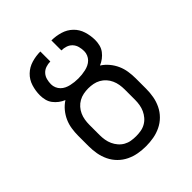

<svg xmlns="http://www.w3.org/2000/svg" viewBox="-203 -867 1006 1006"><g transform="rotate(-45 300.0 -363.5)"><path d="M300 8Q271 8 243 3Q215 -2 189 -14.5Q163 -27 142.5 -47.5Q122 -68 109.5 -94Q97 -120 92 -148Q87 -176 87 -205V-282Q87 -308 91 -334Q95 -360 105.5 -383.5Q116 -407 133 -427.5Q150 -448 172 -462Q155 -469 140.5 -480Q126 -491 115 -505.5Q104 -520 99.5 -538Q95 -556 95 -574Q95 -607 105 -639Q115 -671 138.5 -693.5Q162 -716 194 -725.5Q226 -735 259 -735V-661Q242 -661 225.5 -655.5Q209 -650 197.5 -637.5Q186 -625 181.5 -608Q177 -591 177 -574Q177 -560 182.5 -547Q188 -534 197.5 -524.5Q207 -515 219.5 -509Q232 -503 245.5 -500Q259 -497 272.5 -495.5Q286 -494 300 -494Q314 -494 327.5 -495.5Q341 -497 354.5 -500Q368 -503 380.5 -509Q393 -515 402.5 -524.5Q412 -534 417.5 -547Q423 -560 423 -574Q423 -591 418.5 -608Q414 -625 402.5 -637.5Q391 -650 374.5 -655.5Q358 -661 341 -661V-735Q374 -735 406 -725.5Q438 -716 461.5 -693.5Q485 -671 495 -639Q505 -607 505 -574Q505 -556 500.5 -538Q496 -520 485 -505.5Q474 -491 459.5 -480Q445 -469 428 -462Q450 -448 467 -427.5Q484 -407 494.5 -383.5Q505 -360 509 -334Q513 -308 513 -282V-205Q513 -176 508 -148Q503 -120 490.5 -94Q478 -68 457.5 -47.5Q437 -27 411 -14.5Q385 -2 357 3Q329 8 300 8ZM300 -66Q318 -66 336 -69Q354 -72 370 -81Q386 -90 398 -104Q410 -118 417.5 -134.5Q425 -151 428 -169Q431 -187 431 -205V-282Q431 -300 428 -318Q425 -336 417.5 -352.5Q410 -369 398 -382.5Q386 -396 370 -405Q354 -414 336 -417.5Q318 -421 300 -421Q282 -421 264 -417.5Q246 -414 230 -405Q214 -396 202 -382.5Q190 -369 182.5 -352.5Q175 -336 172 -318Q169 -300 169 -282V-205Q169 -187 172 -169Q175 -151 182.5 -134.5Q190 -118 202 -104Q214 -90 230 -81Q246 -72 264 -69Q282 -66 300 -66Z"/></g></svg>

Font: Iosevka Plex Etoile
Style: Regular
Weight: 400
Designer: Belleve Invis
Foundry: Belleve Invis
Version: Version 25.1.1; ttfautohint (v1.8.4)